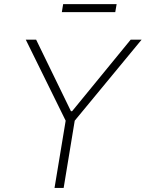

<svg xmlns="http://www.w3.org/2000/svg" viewBox="-20 -922 715 942"><path d="M106.5 -727.3H157.3L328.1 -376.4H333.8L621.1 -727.3H674.7L346.6 -329.9L292.3 0H247.5L302.2 -329.9ZM552.2 -901.6 545.5 -862.6H283.4L289.8 -901.6Z"/></svg>

Font: Inter UI Extra Light
Style: Italic
Weight: 200
Italic angle: -9.39999°
Designer: Rasmus Andersson
Foundry: rsms
Version: 3.2;8d6f07862